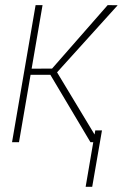

<svg xmlns="http://www.w3.org/2000/svg" viewBox="-20 -548 502 740"><path d="M144 -528.3 53.2 0H26.4L117.2 -528.3ZM433.6 -527.8 191.4 -259.8H86.9L90.3 -283.2L180.7 -283.7L395 -528.3ZM328.6 0 172.9 -261.7 190.9 -284.2 362.3 0ZM373 -45.4 335.4 171.9H310.1L347.2 -45.4Z"/></svg>

Font: Roboto Condensed Thin
Style: Italic
Weight: 250
Italic angle: -12°
Designer: Christian Robertson
Foundry: Google
Version: Version 3.008; 2023